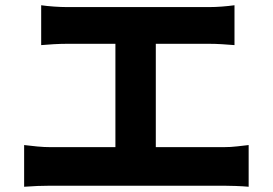

<svg xmlns="http://www.w3.org/2000/svg" viewBox="-20 -727 1040 732"><path d="M137 -707Q157 -704 185 -702Q213 -700 235 -700H778Q801 -700 826.5 -702Q852 -704 874 -707V-555Q851 -557 825.5 -558.5Q800 -560 778 -560H235Q213 -560 185 -558.5Q157 -557 137 -555ZM420 -83V-622H574V-83ZM72 -174Q96 -171 122.5 -168.5Q149 -166 173 -166H832Q860 -166 884.5 -169Q909 -172 928 -174V-15Q907 -17 878.5 -18Q850 -19 832 -19H173Q150 -19 123.5 -18Q97 -17 72 -15Z"/></svg>

Font: Noto Sans SC Thin ExtraBold
Style: Regular
Weight: 800
Version: Version 2.004-H2;hotconv 1.0.118;makeotfexe 2.5.65603